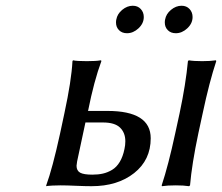

<svg xmlns="http://www.w3.org/2000/svg" viewBox="-20 -642 769 665"><path d="M586.9 -180.2 602.1 -250Q623.5 -351.1 630.9 -430.2L633.8 -433.1Q650.4 -430.2 680.2 -430.2Q708 -430.2 728 -433.1L729 -430.2Q705.1 -358.4 682.1 -250L667 -180.2Q644.5 -73.7 638.2 0L634.8 2.9Q616.2 0 588.9 0Q559.6 0 541 2.9L540 0Q563 -69.3 586.9 -180.2ZM411.1 -126Q414.1 -139.2 414.1 -152.8Q414.1 -182.1 395.8 -200Q377.4 -217.8 336.9 -217.8H275.9L247.1 -83Q245.1 -71.3 245.1 -67.9Q245.1 -50.8 257.6 -43.9Q270 -37.1 299.8 -37.1Q320.3 -37.1 336.4 -40.8Q352.5 -44.4 368.2 -53.7Q383.8 -63 394.8 -81.3Q405.8 -99.6 411.1 -126ZM285.2 -258.8 284.2 -257.8H352.1Q502 -257.8 502 -163.1Q502 -87.9 444.6 -42.5Q387.2 2.9 296.9 2.9Q275.9 2.9 243.4 1.5Q210.9 0 189.9 0Q174.3 0 161.9 0.7Q149.4 1.5 144.5 2L140.1 2.9V0Q161.6 -58.6 188 -179.2L203.1 -250Q227.5 -363.3 231 -430.2L232.9 -433.1Q245.6 -430.2 280.8 -430.2Q295.9 -430.2 308.3 -430.9Q320.8 -431.6 325.2 -432.6L330.1 -433.1L331.1 -430.2Q305.7 -361.8 285.2 -258.8ZM382.8 -574.2Q386.2 -593.8 403.3 -607.9Q420.4 -622.1 439.9 -622.1Q457 -622.1 467.5 -610.8Q478 -599.6 478 -583Q478 -561 459.7 -543.9Q441.4 -526.9 419.9 -526.9Q402.8 -526.9 392.3 -537.4Q381.8 -547.9 381.8 -564Q381.8 -570.3 382.8 -574.2ZM551.8 -574.2Q555.2 -593.8 572.3 -607.9Q589.4 -622.1 608.9 -622.1Q626 -622.1 636.5 -610.8Q647 -599.6 647 -583Q647 -561 628.7 -543.9Q610.4 -526.9 588.9 -526.9Q571.8 -526.9 561.3 -537.4Q550.8 -547.9 550.8 -564Q550.8 -570.3 551.8 -574.2Z"/></svg>

Font: Linear Smooth
Style: Italic
Weight: 400
Designer: Philipp H. Poll, Flanker
Foundry: Philipp H. Poll, reworked by Flanker
Version: Version 1.061 | FøM Fix